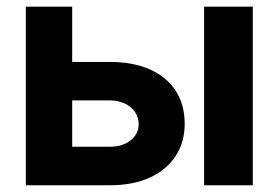

<svg xmlns="http://www.w3.org/2000/svg" viewBox="-20 -550 827 570"><path d="M528.3 -182.6Q528.3 -128.4 501.7 -87.2Q475.1 -45.9 425 -22.9Q375 0 305.7 0H56.6V-530.3H194.3V-366.2H305.7Q375 -366.2 425.3 -343.8Q475.6 -321.3 502 -279.8Q528.3 -238.3 528.3 -182.6ZM305.7 -114.3Q343.3 -114.3 367.4 -133.1Q391.6 -151.9 391.6 -181.6Q391.6 -201.7 380.6 -217.8Q369.6 -233.9 349.9 -242.9Q330.1 -252 305.7 -252H194.3V-114.3ZM585.9 -530.3H730.5V0H585.9Z"/></svg>

Font: Pretendard JP
Style: Bold
Weight: 700
Designer: Base glyphs from Inter by Rasmus Andersson; Hangeul glyphs from Noto Sans CJK(Source Han Sans) by Jang Soo-young and Kan
Foundry: Kil Hyung-jin
Version: Version 1.309